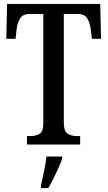

<svg xmlns="http://www.w3.org/2000/svg" viewBox="-20 -734 546 975"><path d="M117 0V-43H134Q162 -43 181 -54.5Q200 -66 200 -110V-663H130Q95 -663 81 -639Q67 -615 64 -582L59 -537H12L16 -714H489L493 -537H447L441 -582Q438 -615 424 -639Q410 -663 375 -663H304V-114Q304 -68 323 -55.5Q342 -43 370 -43H387V0ZM188 208Q195 175 203.5 136Q212 97 216 61H296V71Q289 92 277 119Q265 146 251.5 173Q238 200 225 221H188Z"/></svg>

Font: Noto Serif Lao ExtraCondensed Medium
Style: Regular
Weight: 500
Width: 2
Designer: Monotype Design Team
Foundry: Monotype Imaging Inc.
Version: Version 2.003; ttfautohint (v1.8.4.7-5d5b)